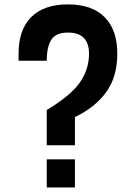

<svg xmlns="http://www.w3.org/2000/svg" viewBox="-20 -832 602 852"><path d="M187.5 -187.5V-343.8Q294.9 -408.7 335 -466.8Q375 -524.9 375 -593.8Q375 -687.5 281.2 -687.5Q228.5 -687.5 208 -656Q187.5 -624.5 187.5 -562.5H62.5V-593.8Q62.5 -700.7 118.9 -756.6Q175.3 -812.5 281.7 -812.5Q388.2 -812.5 444.3 -755.9Q500.5 -699.2 500.5 -594.7Q500.5 -490.2 450.9 -422.6Q401.4 -355 312.5 -312.5V-187.5ZM187.5 0V-125H312.5V0Z"/></svg>

Font: Oswald-Regular
Style: Regular
Weight: 400
Designer: vernon adams
Foundry: vernon adams
Version: Version 2.002; ttfautohint (v0.92.18-e454-dirty) -l 8 -r 50 